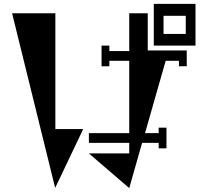

<svg xmlns="http://www.w3.org/2000/svg" viewBox="-20 -886 1040 985"><path d="M769 -866H983V-652H769ZM264 -818V-224H407L263 78L42 -818ZM738 -627H938V-546H898V-574H830L724 -203H794V-231H834V-125H794V-153H709L643 79L436 -99H643V-153H436V-203H643V-574H541V-546H501V-652H541V-624H643V-818H738ZM933 -712V-805H819V-712Z"/></svg>

Font: Chokokutai
Style: Regular
Weight: 400
Designer: 108号,108go
Foundry: Font Zone 108
Version: Version 1.000; ttfautohint (v1.8.3)